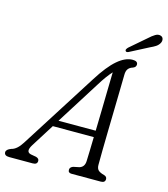

<svg xmlns="http://www.w3.org/2000/svg" viewBox="-158 -978 943 1077"><g transform="rotate(15 313.0 -439.5)"><path d="M104 -97.5Q76.5 -53.5 110.5 -46L141.5 -40.5Q160 -35 159.5 -21Q159.5 0 133 0H-3.5Q-32.5 0 -32.5 -21Q-32 -37.5 -3.5 -47.5Q28 -55 56 -99.5L338 -543.5Q391 -628 436.8 -667.2Q482.5 -706.5 525 -706.5Q554.5 -706.5 554.5 -686.5Q554.5 -670.5 535.5 -664Q519 -659 510 -647Q501 -635 501 -612Q500.5 -572 499.2 -517.5Q498 -463 496.8 -402.2Q495.5 -341.5 494.2 -282Q493 -222.5 492.2 -171.8Q491.5 -121 491.5 -87.5Q491.5 -66.5 502 -56.5Q512.5 -46.5 538 -40Q553.5 -35 553.5 -20.5Q553 0 528.5 0H358.5Q338 0 338.5 -18.5Q338.5 -33 357 -40L391 -47Q421 -55.5 422 -91.5Q423 -117.5 424 -153.2Q425 -189 426 -231H188ZM368.5 -518.5 211 -268.5H427Q428.5 -326 429.8 -387Q431 -448 432.2 -505.8Q433.5 -563.5 434.5 -609.5Q421 -595 404.2 -572.2Q387.5 -549.5 368.5 -518.5ZM573 -844Q594 -863.5 610.2 -873Q626.5 -882.5 641 -878Q653.5 -874 656.2 -862Q659 -850 652 -837.5Q644 -824 631.2 -815.8Q618.5 -807.5 599.5 -799L490.5 -742.5Q477.5 -736.5 473 -745Q470.5 -749.5 473.8 -755Q477 -760.5 482 -765.5Z"/></g></svg>

Font: Fraunces 72pt S100 Light
Style: Italic
Weight: 300
Italic angle: -16°
Version: Version 1.000; ttfautohint (v1.8.3)